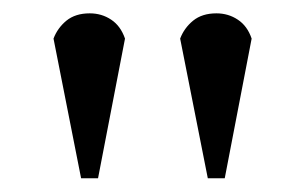

<svg xmlns="http://www.w3.org/2000/svg" viewBox="-20 -731 448 282"><path d="M58.6 -674.3Q64.5 -689.9 77.6 -700.7Q90.8 -711.4 111.8 -711.4Q129.4 -711.4 143.3 -702.1Q157.2 -692.9 163.6 -674.3L124 -469.2H99.1ZM244.6 -674.3Q250.5 -689.9 263.7 -700.7Q276.9 -711.4 297.9 -711.4Q315.4 -711.4 329.3 -702.1Q343.3 -692.9 349.6 -674.3L310.1 -469.2H285.2Z"/></svg>

Font: PT Astra Serif
Style: Regular
Weight: 400
Designer: A.Korolkova, I. Chaeva
Foundry: ParaType Ltd
Version: Version 1.002